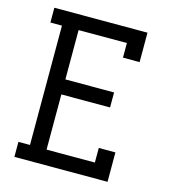

<svg xmlns="http://www.w3.org/2000/svg" viewBox="-109 -825 819 914"><g transform="rotate(15 300.0 -367.5)"><path d="M46 0V-74H103V-662H46V-735H505V-590H423V-662H185V-419H425V-345H185V-73H423V-145H505V0Z"/></g></svg>

Font: Iosevka Plex Etoile
Style: Regular
Weight: 400
Designer: Belleve Invis
Foundry: Belleve Invis
Version: Version 25.1.1; ttfautohint (v1.8.4)